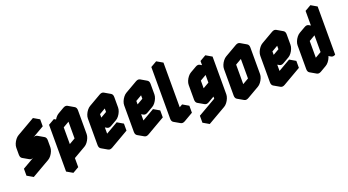

<svg xmlns="http://www.w3.org/2000/svg" viewBox="-66 -1622 4683 2585"><g transform="rotate(-20 2275.0 -330.0)"><path d="M217 -200Q182 -180 156 -195Q130 -210 130 -250V-350Q130 -377 142 -406.5Q154 -436 174 -461.5Q194 -487 217 -500L476 -650V-550L217 -400V-300L390 -400Q424 -420 450 -405Q476 -390 476 -350V-250Q476 -224 464 -194Q452 -164 432.5 -138.5Q413 -113 390 -100L130 50V-50L390 -200V-300ZM390 -300V-200L303 -250V-350ZM390 -200 130 -50 43 -100 303 -250ZM130 -50V50L43 0V-100ZM450 -405Q424 -420 390 -400L217 -300L130 -350L303 -450Q338 -470 364 -455ZM476 -650 217 -500Q194 -487 174 -461.5Q154 -436 142 -406.5Q130 -377 130 -350V-250Q130 -210 156 -195L69 -245Q43 -260 43 -300V-400Q43 -427 55 -456.5Q67 -486 87 -511.5Q107 -537 130 -550L390 -700Z M823 -590 910 -640Q944 -660 970 -645Q996 -630 996 -590V-250Q996 -224 984 -194Q972 -164 952.5 -138.5Q933 -113 910 -100L737 0V130L650 180V-490L737 -540V-440Q737 -467 749 -496.5Q761 -526 780.5 -551.5Q800 -577 823 -590ZM910 -540 737 -440V-100L910 -200ZM910 -540V-200L823 -250V-590ZM910 -200 737 -100 650 -150 823 -250ZM970 -645Q944 -660 910 -640L823 -590Q800 -577 780.5 -551.5Q761 -526 749 -496.5Q737 -467 737 -440L650 -490Q650 -517 662 -546.5Q674 -576 694 -601.5Q714 -627 737 -640L823 -690Q858 -710 884 -695ZM650 -490V180L563 130V-540ZM737 -540 650 -490 563 -540 650 -590Z M1257 -540 1430 -640Q1464 -660 1490 -645Q1516 -630 1516 -590V-440Q1516 -414 1504 -384Q1492 -354 1472.5 -328.5Q1453 -303 1430 -290L1343 -240Q1309 -220 1283 -235Q1257 -250 1257 -290V-60L1516 -210V-110L1257 40Q1222 60 1196 45Q1170 30 1170 -10V-390Q1170 -417 1182 -446.5Q1194 -476 1214 -501.5Q1234 -527 1257 -540ZM1430 -540 1257 -440V-290L1430 -390ZM1516 -210 1257 -60 1170 -110 1430 -260ZM1430 -540V-390L1343 -440V-590ZM1257 -290Q1257 -250 1283 -235L1196 -285Q1170 -300 1170 -340ZM1430 -390 1257 -290 1170 -340 1343 -440ZM1490 -645Q1464 -660 1430 -640L1257 -540Q1234 -527 1214 -501.5Q1194 -476 1182 -446.5Q1170 -417 1170 -390V-10Q1170 30 1196 45L1109 -5Q1083 -20 1083 -60V-440Q1083 -467 1095 -496.5Q1107 -526 1127 -551.5Q1147 -577 1170 -590L1343 -690Q1378 -710 1404 -695Z M1777 -540 1950 -640Q1984 -660 2010 -645Q2036 -630 2036 -590V-440Q2036 -414 2024 -384Q2012 -354 1992.5 -328.5Q1973 -303 1950 -290L1863 -240Q1829 -220 1803 -235Q1777 -250 1777 -290V-60L2036 -210V-110L1777 40Q1742 60 1716 45Q1690 30 1690 -10V-390Q1690 -417 1702 -446.5Q1714 -476 1734 -501.5Q1754 -527 1777 -540ZM1950 -540 1777 -440V-290L1950 -390ZM2036 -210 1777 -60 1690 -110 1950 -260ZM1950 -540V-390L1863 -440V-590ZM1777 -290Q1777 -250 1803 -235L1716 -285Q1690 -300 1690 -340ZM1950 -390 1777 -290 1690 -340 1863 -440ZM2010 -645Q1984 -660 1950 -640L1777 -540Q1754 -527 1734 -501.5Q1714 -476 1702 -446.5Q1690 -417 1690 -390V-10Q1690 30 1716 45L1629 -5Q1603 -20 1603 -60V-440Q1603 -467 1615 -496.5Q1627 -526 1647 -551.5Q1667 -577 1690 -590L1863 -690Q1898 -710 1924 -695Z M2297 -60 2426 -135V-35L2297 40Q2262 60 2236 45Q2210 30 2210 -10V-750L2297 -800ZM2297 -800 2210 -750 2123 -800 2210 -850ZM2426 -135 2297 -60 2210 -110 2340 -185ZM2210 -750V-10Q2210 30 2236 45L2149 -5Q2123 -20 2123 -60V-800Z M2687 -90Q2652 -70 2626 -85Q2600 -100 2600 -140V-350Q2600 -377 2612 -406.5Q2624 -436 2644 -461.5Q2664 -487 2687 -500L2773 -550Q2808 -570 2834 -555Q2860 -540 2860 -500V-600L2946 -650V-110Q2946 -84 2934 -54Q2922 -24 2902.5 1.5Q2883 27 2860 40L2600 190V90L2860 -60V-290Q2860 -264 2848 -234Q2836 -204 2816 -178.5Q2796 -153 2773 -140ZM2687 -190 2860 -290V-500L2687 -400ZM2860 -290V-60L2773 -110V-340ZM2860 -60 2600 90 2513 40 2773 -110ZM2600 90V190L2513 140V40ZM2946 -650 2860 -600 2773 -650 2860 -700ZM2860 -600V-500L2773 -550V-650ZM2860 -500V-290L2773 -340V-550ZM2860 -290 2687 -190 2600 -240 2773 -340ZM2834 -555Q2808 -570 2773 -550L2687 -500Q2664 -487 2644 -461.5Q2624 -436 2612 -406.5Q2600 -377 2600 -350V-140Q2600 -100 2626 -85L2539 -135Q2513 -150 2513 -190V-400Q2513 -427 2525 -456.5Q2537 -486 2557 -511.5Q2577 -537 2600 -550L2687 -600Q2721 -620 2747 -605Z M3207 -540 3380 -640Q3414 -660 3440 -645Q3466 -630 3466 -590V-210Q3466 -184 3454 -154Q3442 -124 3422.5 -98.5Q3403 -73 3380 -60L3207 40Q3172 60 3146 45Q3120 30 3120 -10V-390Q3120 -417 3132 -446.5Q3144 -476 3164 -501.5Q3184 -527 3207 -540ZM3207 -60 3380 -160V-540L3207 -440ZM3380 -540V-160L3293 -210V-590ZM3380 -160 3207 -60 3120 -110 3293 -210ZM3440 -645Q3414 -660 3380 -640L3207 -540Q3184 -527 3164 -501.5Q3144 -476 3132 -446.5Q3120 -417 3120 -390V-10Q3120 30 3146 45L3059 -5Q3033 -20 3033 -60V-440Q3033 -467 3045 -496.5Q3057 -526 3077 -551.5Q3097 -577 3120 -590L3293 -690Q3328 -710 3354 -695Z M3727 -540 3900 -640Q3934 -660 3960 -645Q3986 -630 3986 -590V-440Q3986 -414 3974 -384Q3962 -354 3942.5 -328.5Q3923 -303 3900 -290L3813 -240Q3779 -220 3753 -235Q3727 -250 3727 -290V-60L3986 -210V-110L3727 40Q3692 60 3666 45Q3640 30 3640 -10V-390Q3640 -417 3652 -446.5Q3664 -476 3684 -501.5Q3704 -527 3727 -540ZM3900 -540 3727 -440V-290L3900 -390ZM3986 -210 3727 -60 3640 -110 3900 -260ZM3900 -540V-390L3813 -440V-590ZM3727 -290Q3727 -250 3753 -235L3666 -285Q3640 -300 3640 -340ZM3900 -390 3727 -290 3640 -340 3813 -440ZM3960 -645Q3934 -660 3900 -640L3727 -540Q3704 -527 3684 -501.5Q3664 -476 3652 -446.5Q3640 -417 3640 -390V-10Q3640 30 3666 45L3579 -5Q3553 -20 3553 -60V-440Q3553 -467 3565 -496.5Q3577 -526 3597 -551.5Q3617 -577 3640 -590L3813 -690Q3848 -710 3874 -695Z M4247 -500 4333 -550Q4368 -570 4394 -555Q4420 -540 4420 -500V-750L4506 -800V-110Q4472 -90 4446 -105Q4420 -120 4420 -160Q4420 -134 4408 -104Q4396 -74 4376 -48.5Q4356 -23 4333 -10L4247 40Q4212 60 4186 45Q4160 30 4160 -10V-350Q4160 -377 4172 -406.5Q4184 -436 4204 -461.5Q4224 -487 4247 -500ZM4247 -400V-60L4420 -160V-500ZM4420 -160Q4420 -120 4446 -105L4359 -155Q4333 -170 4333 -210ZM4506 -800 4420 -750 4333 -800 4420 -850ZM4420 -750V-500L4333 -550V-800ZM4420 -500V-160L4333 -210V-550ZM4420 -160 4247 -60 4160 -110 4333 -210ZM4394 -555Q4368 -570 4333 -550L4247 -500Q4224 -487 4204 -461.5Q4184 -436 4172 -406.5Q4160 -377 4160 -350V-10Q4160 30 4186 45L4099 -5Q4073 -20 4073 -60V-400Q4073 -427 4085 -456.5Q4097 -486 4117 -511.5Q4137 -537 4160 -550L4247 -600Q4281 -620 4307 -605Z"/></g></svg>

Font: Nabla Normal
Style: Regular
Weight: 400
Designer: Arthur Reinders Folmer
Version: Version 1.000